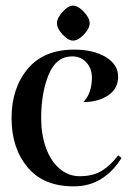

<svg xmlns="http://www.w3.org/2000/svg" viewBox="-20 -652 455 681"><path d="M21 -233Q21 -339 78 -407.5Q135 -476 243 -476Q312 -476 355.5 -449.5Q399 -423 399 -380Q399 -338 364 -314Q329 -290 276 -290Q306 -322 306 -377Q306 -409 286.5 -430.5Q267 -452 236 -452Q179 -452 152.5 -387Q126 -322 126 -233Q126 -176 142.5 -129Q159 -82 190.5 -54.5Q222 -27 263 -27Q310 -27 341.5 -46.5Q373 -66 399 -101L411 -92Q384 -47 341.5 -19Q299 9 241 9Q134 9 77.5 -59Q21 -127 21 -233ZM239 -632Q257 -632 277.5 -610Q298 -588 298 -570Q298 -551 277.5 -529.5Q257 -508 239 -508Q222 -508 202 -529.5Q182 -551 182 -570Q182 -588 202 -610Q222 -632 239 -632Z"/></svg>

Font: Katibeh
Style: Regular
Weight: 400
Designer: Arabic design by Kourosh Beigpour, Latin design by Eduardo Tunni, engineering by Lasse Fister
Version: Version 1.0010g